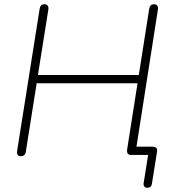

<svg xmlns="http://www.w3.org/2000/svg" viewBox="-20 -731 829 906"><path d="M675 155Q667 155 661.5 149.5Q656 144 658 132L679 0H597Q587 0 582.5 -6.5Q578 -13 580 -26L629 -338H153L102 -16Q99 6 78 6Q68 6 63.5 -0.5Q59 -7 61 -20L167 -689Q170 -711 190 -711Q200 -711 205 -704.5Q210 -698 208 -685L159 -377H635L684 -689Q687 -711 707 -711Q717 -711 722 -704.5Q727 -698 725 -685L621 -20L604 -39H697Q710 -39 716.5 -34Q723 -29 721 -15L697 135Q696 145 690.5 150Q685 155 675 155Z"/></svg>

Font: Nunito Variable Extra Light
Style: Italic
Weight: 200
Italic angle: -9°
Designer: Vernon Adams
Foundry: Vernon Adams
Version: Version 3.602